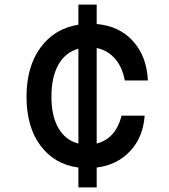

<svg xmlns="http://www.w3.org/2000/svg" viewBox="-20 -720 740 840"><path d="M323 100V13Q218 -1 157 -83Q96 -165 96 -297Q96 -428 157 -511.5Q218 -595 323 -612V-700H403V-615Q503 -606 562.5 -539.5Q622 -473 627 -368H526Q515 -427 483 -463.5Q451 -500 403 -510V-92Q486 -113 512 -214H613Q606 -119 549 -58.5Q492 2 403 13V100ZM205 -297Q205 -212 236 -159Q267 -106 323 -92V-507Q266 -491 235.5 -437Q205 -383 205 -297Z"/></svg>

Font: Martian Mono
Style: Regular
Weight: 400
Monospace: yes
Designer: Roman Shamin
Foundry: Evil Martians
Version: Version 1.000; ttfautohint (v1.8.4.7-5d5b)